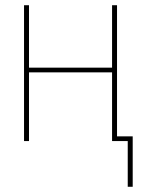

<svg xmlns="http://www.w3.org/2000/svg" viewBox="-20 -540 540 735"><path d="M469 175V0H409V-263H91V0H72V-520H91V-281H409V-520H428V-18H488V175Z"/></svg>

Font: Iosevka Curly Thin
Style: Regular
Weight: 100
Monospace: yes
Designer: Belleve Invis
Foundry: Belleve Invis
Version: Version 22.1.2; ttfautohint (v1.8.4)